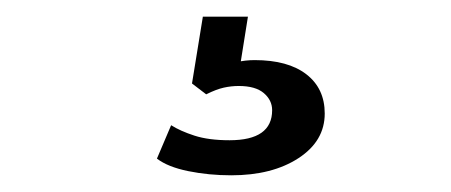

<svg xmlns="http://www.w3.org/2000/svg" viewBox="-20 -30 540 230"><path d="M257 180Q230 180 205.5 175Q181 170 168 160L185 120Q196 127 213 132.5Q230 138 255 138Q306 138 306 102Q306 90 296 81.5Q286 73 266 73Q257 73 248 75Q239 77 227 83L210 70L223 -10H277L266 59L241 52Q252 47 263 44.5Q274 42 285 42Q325 42 347 59Q369 76 369 106Q369 139 337.5 159.5Q306 180 257 180Z"/></svg>

Font: Rokkitt SemiBold Medium
Style: Regular
Weight: 500
Version: Version 3.103